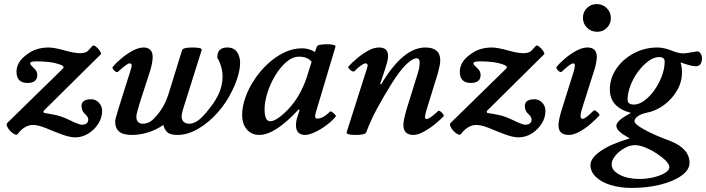

<svg xmlns="http://www.w3.org/2000/svg" viewBox="-20 -649 3464 942"><path d="M349 25Q322 25 280.5 9.5Q239 -6 204 -21Q181 -30 166 -33Q151 -36 142 -36Q101 -36 67 8Q62 15 51.5 10Q41 5 30.5 -6Q20 -17 15 -28.5Q10 -40 16 -46L285 -309Q292 -315 292 -319Q292 -325 278 -331Q251 -341 221.5 -344.5Q192 -348 159 -348Q128 -348 128 -339Q128 -334 132.5 -329Q137 -324 145 -316Q163 -301 163 -282Q163 -242 115 -242Q61 -242 61 -297Q61 -319 72 -339.5Q83 -360 107 -378Q133 -399 160.5 -407.5Q188 -416 218 -416Q246 -416 299 -401Q324 -394 342.5 -391Q361 -388 373 -388Q400 -388 412 -400L434 -424Q440 -429 451 -420Q462 -411 470 -399Q478 -387 475 -383L193 -104L195 -95Q222 -91 251.5 -85Q281 -79 319 -61Q345 -48 360.5 -42.5Q376 -37 380 -37Q413 -37 413 -63Q413 -75 398 -89Q380 -104 380 -129Q380 -162 428 -162Q449 -162 465 -145.5Q481 -129 481 -104Q481 -71 462 -41.5Q443 -12 413 6.5Q383 25 349 25Z M628 13Q583 13 564 -4Q545 -21 545 -52Q545 -58 548 -70Q551 -82 561 -115L624 -315Q625 -321 625.5 -323.5Q626 -326 626 -328Q626 -338 615 -338Q604 -338 559 -297Q555 -293 547.5 -297.5Q540 -302 535 -309.5Q530 -317 533 -321Q549 -340 575 -362Q601 -384 630.5 -400Q660 -416 686 -416Q705 -416 717 -404.5Q729 -393 729 -371Q729 -361 727 -346Q725 -331 718 -306L664 -139Q654 -105 651.5 -94Q649 -83 649 -77Q649 -42 682 -42Q710 -42 732.5 -64.5Q755 -87 770 -110Q782 -127 790.5 -146Q799 -165 806 -185L873 -402Q877 -416 923 -416Q970 -416 970 -405L884 -132Q875 -104 873 -93.5Q871 -83 871 -79Q871 -60 881.5 -51Q892 -42 908 -42Q932 -42 956 -61Q980 -80 1007 -116Q1041 -158 1056.5 -196.5Q1072 -235 1072 -272Q1072 -322 1046 -366Q1045 -416 1095 -416Q1128 -416 1143 -393.5Q1158 -371 1158 -342Q1158 -313 1148 -277.5Q1138 -242 1121 -208Q1093 -148 1049 -98Q1005 -48 953 -17.5Q901 13 851 13Q813 13 799 -2Q785 -17 782 -36Q743 -10 703.5 1.5Q664 13 628 13Z M1252 13Q1214 13 1191 -14Q1168 -41 1168 -86Q1168 -126 1184 -171Q1200 -216 1228.5 -259Q1257 -302 1294.5 -336.5Q1332 -371 1374.5 -391.5Q1417 -412 1462 -412Q1496 -412 1525 -394L1535 -421Q1537 -427 1552 -429.5Q1567 -432 1585 -432Q1603 -432 1615.5 -429Q1628 -426 1626 -420L1530 -99Q1526 -84 1526 -79Q1526 -67 1537 -67Q1564 -67 1600 -102Q1603 -104 1610.5 -98.5Q1618 -93 1624 -86.5Q1630 -80 1627 -77Q1610 -56 1582 -35Q1554 -14 1525 -0.5Q1496 13 1477 13Q1432 13 1432 -36Q1432 -44 1433.5 -53.5Q1435 -63 1440 -78L1450 -109L1445 -112Q1330 13 1252 13ZM1306 -54Q1322 -54 1346.5 -71Q1371 -88 1397.5 -116.5Q1424 -145 1445 -181Q1470 -224 1485 -270L1509 -346Q1488 -371 1448 -371Q1415 -371 1384.5 -344.5Q1354 -318 1329.5 -277Q1305 -236 1291.5 -192Q1278 -148 1278 -113Q1278 -54 1306 -54Z M1725 13Q1676 13 1681 -1L1781 -315Q1789 -338 1773 -338Q1758 -338 1718 -299Q1714 -296 1706 -300.5Q1698 -305 1692 -312.5Q1686 -320 1690 -323Q1706 -341 1731.5 -362.5Q1757 -384 1785.5 -400Q1814 -416 1840 -416Q1884 -416 1884 -374Q1884 -361 1879.5 -344Q1875 -327 1868 -306L1845 -237L1850 -235Q1957 -416 2067 -416Q2140 -416 2140 -353Q2140 -339 2136 -322Q2132 -305 2128 -289L2078 -127Q2067 -94 2065.5 -79.5Q2064 -65 2073 -65Q2088 -65 2129 -104Q2133 -108 2140.5 -102.5Q2148 -97 2153.5 -89.5Q2159 -82 2157 -79Q2140 -61 2113.5 -39.5Q2087 -18 2058.5 -2.5Q2030 13 2009 13Q1959 13 1959 -36Q1959 -49 1963 -67Q1967 -85 1973 -107L2028 -284Q2036 -309 2037.5 -321.5Q2039 -334 2039 -343Q2039 -363 2024 -363Q2004 -363 1972.5 -332.5Q1941 -302 1901 -238Q1861 -174 1829.5 -115.5Q1798 -57 1777 0Q1772 13 1725 13Z M2524 25Q2497 25 2455.5 9.5Q2414 -6 2379 -21Q2356 -30 2341 -33Q2326 -36 2317 -36Q2276 -36 2242 8Q2237 15 2226.5 10Q2216 5 2205.5 -6Q2195 -17 2190 -28.5Q2185 -40 2191 -46L2460 -309Q2467 -315 2467 -319Q2467 -325 2453 -331Q2426 -341 2396.5 -344.5Q2367 -348 2334 -348Q2303 -348 2303 -339Q2303 -334 2307.5 -329Q2312 -324 2320 -316Q2338 -301 2338 -282Q2338 -242 2290 -242Q2236 -242 2236 -297Q2236 -319 2247 -339.5Q2258 -360 2282 -378Q2308 -399 2335.5 -407.5Q2363 -416 2393 -416Q2421 -416 2474 -401Q2499 -394 2517.5 -391Q2536 -388 2548 -388Q2575 -388 2587 -400L2609 -424Q2615 -429 2626 -420Q2637 -411 2645 -399Q2653 -387 2650 -383L2368 -104L2370 -95Q2397 -91 2426.5 -85Q2456 -79 2494 -61Q2520 -48 2535.5 -42.5Q2551 -37 2555 -37Q2588 -37 2588 -63Q2588 -75 2573 -89Q2555 -104 2555 -129Q2555 -162 2603 -162Q2624 -162 2640 -145.5Q2656 -129 2656 -104Q2656 -71 2637 -41.5Q2618 -12 2588 6.5Q2558 25 2524 25Z M2910 -493Q2880 -493 2860 -513Q2840 -533 2840 -562Q2840 -590 2859.5 -609.5Q2879 -629 2908 -629Q2937 -629 2957 -609Q2977 -589 2977 -560Q2977 -532 2957.5 -512.5Q2938 -493 2910 -493ZM2771 13Q2720 13 2720 -34Q2720 -46 2723.5 -63Q2727 -80 2733 -101L2794 -296Q2801 -320 2800.5 -329Q2800 -338 2793 -338Q2785 -338 2770 -326.5Q2755 -315 2736 -297Q2732 -293 2725 -297.5Q2718 -302 2713 -309Q2708 -316 2711 -321Q2726 -340 2752 -362Q2778 -384 2807.5 -400Q2837 -416 2862 -416Q2908 -416 2908 -370Q2908 -345 2896 -306L2841 -133Q2829 -97 2828.5 -81.5Q2828 -66 2838 -66Q2846 -66 2859 -76Q2872 -86 2892 -106Q2895 -110 2903 -105Q2911 -100 2917 -93Q2923 -86 2921 -83Q2903 -63 2877 -40.5Q2851 -18 2822.5 -2.5Q2794 13 2771 13Z M3079 273Q3021 273 2975 258.5Q2929 244 2903 218.5Q2877 193 2877 161Q2877 126 2928.5 91Q2980 56 3070 30Q3035 11 3019.5 -3.5Q3004 -18 3004 -32Q3004 -58 3076 -95Q2972 -122 2972 -210Q2972 -265 3004 -312Q3036 -359 3089.5 -387.5Q3143 -416 3206 -416Q3222 -416 3239 -412Q3256 -408 3275 -401Q3307 -387 3335 -387Q3342 -387 3401 -397Q3410 -397 3417 -387Q3424 -377 3424 -364Q3424 -324 3394 -324Q3370 -324 3319 -343Q3326 -319 3326 -294Q3326 -247 3302 -205.5Q3278 -164 3238 -134Q3198 -104 3149 -95Q3125 -90 3109 -78.5Q3093 -67 3093 -54Q3093 -40 3140.5 -13.5Q3188 13 3269 43Q3363 80 3363 150Q3363 184 3324.5 212Q3286 240 3221.5 256.5Q3157 273 3079 273ZM3091 -136Q3115 -136 3141.5 -155.5Q3168 -175 3190.5 -206.5Q3213 -238 3227 -275Q3241 -312 3241 -347Q3241 -369 3214 -369Q3188 -369 3161 -349Q3134 -329 3110.5 -297.5Q3087 -266 3073 -229Q3059 -192 3059 -159Q3059 -136 3091 -136ZM3117 229Q3155 229 3188.5 220.5Q3222 212 3243 199Q3264 186 3264 171Q3264 157 3246 139Q3228 121 3201 103.5Q3174 86 3145.5 74.5Q3117 63 3095 63Q3070 63 3043.5 78Q3017 93 2999 115Q2981 137 2981 158Q2981 188 3020.5 208.5Q3060 229 3117 229Z"/></svg>

Font: Junicode SmExp
Style: Bold Italic
Weight: 700
Width: 6
Italic angle: -11°
Designer: Peter S. Baker
Version: Version 2.205; ttfautohint (v1.8.4)